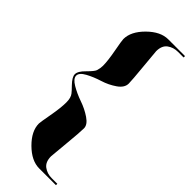

<svg xmlns="http://www.w3.org/2000/svg" viewBox="-295 -791 950 950"><g transform="rotate(45 180.5 -315.5)"><path d="M233.4 52.7Q233.4 91.8 256.8 109.4Q280.3 127 312.5 127H351.6V136.7H234.4Q180.7 136.7 128.4 85Q76.2 33.2 76.2 -19.5Q76.2 -28.3 87.4 -89.8Q98.6 -151.4 98.6 -189.5Q98.6 -221.7 85.4 -238.3Q76.7 -249.5 58.6 -267.6Q29.3 -297.9 29.3 -317.4Q29.3 -338.9 58.6 -367.2Q88.9 -397.5 92.8 -409.7Q98.6 -428.7 98.6 -445.3Q98.6 -479.5 87.4 -539.6Q76.2 -599.6 76.2 -610.4Q76.2 -663.1 128.4 -714.8Q180.7 -766.6 234.4 -766.6H351.6V-756.8H312.5Q280.3 -756.8 256.8 -739.3Q233.4 -721.7 233.4 -682.6Q233.4 -678.7 242.2 -586.4Q251 -494.1 251 -473.6Q251 -444.3 217.8 -421.4Q184.6 -398.4 145 -386.2Q105.5 -374 72.3 -356Q39.1 -337.9 39.1 -317.4Q39.1 -296.9 72.3 -277.3Q105.5 -257.8 145 -244.1Q184.6 -230.5 217.8 -208Q251 -185.5 251 -160.2Q251 -133.8 242.2 -42.5Q233.4 48.8 233.4 52.7Z"/></g></svg>

Font: spinweradC
Style: Bold
Weight: 700
Width: 7
Version: Version 0.3